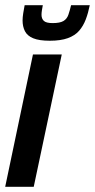

<svg xmlns="http://www.w3.org/2000/svg" viewBox="-23 -720 366 740"><path d="M-3 0 104 -510H215L107 0ZM169 -563Q128 -563 105 -572.5Q82 -582 73 -600Q64 -618 64 -641Q64 -653 66.5 -669Q69 -685 72 -700H142Q140 -689 138.5 -680Q137 -671 137 -663Q137 -648 146 -639.5Q155 -631 180 -631Q208 -631 221.5 -639Q235 -647 240.5 -663Q246 -679 251 -700H323Q317 -670 307.5 -645Q298 -620 282 -601.5Q266 -583 238.5 -573Q211 -563 169 -563Z"/></svg>

Font: Saira Condensed SemiBold
Style: Italic
Weight: 600
Width: 3
Italic angle: -12°
Designer: Hector Gatti with collaboration of the Omnibus-Type team
Foundry: Omnibus-Type
Version: Version 1.101